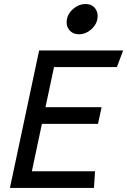

<svg xmlns="http://www.w3.org/2000/svg" viewBox="-20 -924 625 944"><path d="M441.9 0H28.8L172.4 -675.8H585.4L554.7 -594.2H245.6L203.6 -397H479.5L461.9 -314.9H186L136.7 -82H447.3ZM368.7 -755.4Q337.4 -755.4 320.3 -777.3Q307.6 -792.5 307.6 -814Q307.6 -854 342.8 -882.8Q369.1 -904.3 400.4 -904.3Q431.2 -904.3 447.8 -882.8Q460 -866.7 460 -845.7Q460 -805.7 425.8 -777.3Q399.4 -755.4 368.7 -755.4Z"/></svg>

Font: Cadman
Style: Italic
Weight: 400
Italic angle: -12°
Designer: Paul James MIller
Foundry: High-Logic / Made with FontCreator
Version: Version 2.114;March 28, 2021;FontCreator 13.0.0.2683 64-bit